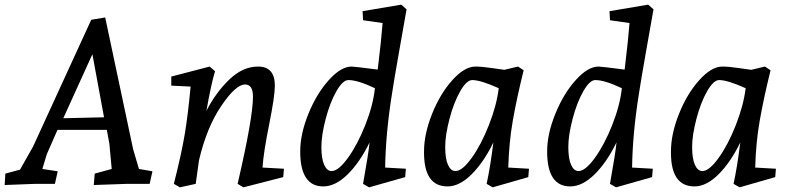

<svg xmlns="http://www.w3.org/2000/svg" viewBox="-43 -790 3402 825"><path d="M612 -54 600 0H502L360 5L364 -44L437 -64L427 -172L416 -232H204L158 -127L139 -64L205 -54L193 0H108L-23 5L-20 -44L43 -61L99 -160L349 -705L409 -715L529 -149L554 -64ZM354 -557 229 -282 404 -286Z M1066 -504Q1138 -504 1138 -422Q1138 -377 1113.5 -255Q1089 -133 1085 -70L1177 -65L1174 -29L1003 15L978 0Q1044 -284 1044 -375Q1044 -427 1010 -427Q970 -427 907.5 -334.5Q845 -242 812 -101L798 0L730 15L704 0Q737 -130 751 -214Q765 -298 776 -418L693 -422V-461L858 -504L881 -484Q864 -428 844 -314Q884 -392 942 -448Q1000 -504 1066 -504Z M1346 11Q1247 11 1247 -139Q1247 -214 1282 -300.5Q1317 -387 1369.5 -445.5Q1422 -504 1468 -504Q1479 -504 1580 -491Q1596 -623 1601 -691L1517 -703L1515 -742L1681 -770L1704 -750Q1694 -693 1671.5 -566Q1649 -439 1641 -385Q1614 -215 1612 -70L1701 -65L1698 -29L1543 15L1517 0Q1541 -134 1545 -178Q1503 -92 1450.5 -40.5Q1398 11 1346 11ZM1454 -446Q1430 -446 1402.5 -398Q1375 -350 1356.5 -279.5Q1338 -209 1338 -158.5Q1338 -108 1350 -81.5Q1362 -55 1382 -55Q1411 -55 1452 -111.5Q1493 -168 1526.5 -252.5Q1560 -337 1568 -411Q1494 -446 1454 -446Z M1880 11Q1779 11 1779 -134Q1779 -136 1779 -139Q1779 -214 1813.5 -300.5Q1848 -387 1900.5 -445.5Q1953 -504 2000 -504Q2027 -504 2071 -497.5Q2115 -491 2124 -490L2183 -504L2207 -488Q2177 -366 2160.5 -272Q2144 -178 2141 -70L2230 -65L2227 -29L2074 15L2048 0Q2063 -68 2077 -178Q2035 -92 1983 -40.5Q1931 11 1880 11ZM1914 -55Q1943 -55 1983.5 -111Q2024 -167 2057.5 -252Q2091 -337 2100 -411Q2022 -446 1986 -446Q1962 -446 1934.5 -398Q1907 -350 1888.5 -279.5Q1870 -209 1870 -158.5Q1870 -108 1882 -81.5Q1894 -55 1914 -55Z M2407 11Q2308 11 2308 -139Q2308 -214 2343 -300.5Q2378 -387 2430.5 -445.5Q2483 -504 2529 -504Q2540 -504 2641 -491Q2657 -623 2662 -691L2578 -703L2576 -742L2742 -770L2765 -750Q2755 -693 2732.5 -566Q2710 -439 2702 -385Q2675 -215 2673 -70L2762 -65L2759 -29L2604 15L2578 0Q2602 -134 2606 -178Q2564 -92 2511.5 -40.5Q2459 11 2407 11ZM2515 -446Q2491 -446 2463.5 -398Q2436 -350 2417.5 -279.5Q2399 -209 2399 -158.5Q2399 -108 2411 -81.5Q2423 -55 2443 -55Q2472 -55 2513 -111.5Q2554 -168 2587.5 -252.5Q2621 -337 2629 -411Q2555 -446 2515 -446Z M2941 11Q2840 11 2840 -134Q2840 -136 2840 -139Q2840 -214 2874.5 -300.5Q2909 -387 2961.5 -445.5Q3014 -504 3061 -504Q3088 -504 3132 -497.5Q3176 -491 3185 -490L3244 -504L3268 -488Q3238 -366 3221.5 -272Q3205 -178 3202 -70L3291 -65L3288 -29L3135 15L3109 0Q3124 -68 3138 -178Q3096 -92 3044 -40.5Q2992 11 2941 11ZM2975 -55Q3004 -55 3044.5 -111Q3085 -167 3118.5 -252Q3152 -337 3161 -411Q3083 -446 3047 -446Q3023 -446 2995.5 -398Q2968 -350 2949.5 -279.5Q2931 -209 2931 -158.5Q2931 -108 2943 -81.5Q2955 -55 2975 -55Z"/></svg>

Font: Andada
Style: Italic
Weight: 400
Italic angle: -8.29999°
Designer: Carolina Giovagnoli
Foundry: Carolina Giovagnoli
Version: Version 1.003